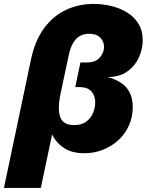

<svg xmlns="http://www.w3.org/2000/svg" viewBox="-68 -766 746 977"><path d="M-47.9 190.4 88.9 -460Q109.9 -560.1 156.7 -623Q203.6 -686 268.6 -716.1Q333.5 -746.1 408.7 -746.1Q452.1 -746.1 496.3 -735.8Q540.5 -725.6 577.1 -703.6Q613.8 -681.6 636 -646.2Q658.2 -610.8 658.2 -561Q658.2 -518.1 639.2 -474.9Q620.1 -431.6 580.6 -402.8Q541 -374 479 -374Q545.9 -356 576.7 -318.6Q607.4 -281.2 607.4 -221.2Q607.4 -169.9 587.9 -127Q568.4 -84 533.9 -52.5Q499.5 -21 455.3 -3.7Q411.1 13.7 361.8 13.7Q300.3 13.7 262.5 -10Q224.6 -33.7 205.6 -66.4Q186.5 -99.1 180.7 -125.5L205.6 -122.1L139.6 190.4ZM308.1 -129.4Q347.7 -129.4 371.6 -147.7Q395.5 -166 406 -192.9Q416.5 -219.7 416.5 -244.1Q416.5 -263.7 409.4 -281.5Q402.3 -299.3 385.3 -311Q368.2 -322.8 336.9 -322.8H314.9L341.3 -448.2H374Q417.5 -448.2 439.5 -472.9Q461.4 -497.6 461.4 -527.3Q461.4 -555.2 442.1 -574.7Q422.9 -594.2 384.8 -594.2Q362.3 -594.2 342 -584.7Q321.8 -575.2 306.2 -550.8Q290.5 -526.4 281.2 -482.4L240.2 -289.6Q223.6 -210 238.8 -169.7Q253.9 -129.4 308.1 -129.4Z"/></svg>

Font: Schibsted Grotesk Black
Style: Italic
Weight: 900
Italic angle: -12°
Designer: Bakken & Baeck AS, Henrik Kongsvoll
Foundry: Schibsted ASA
Version: Version 1.100;gftools[0.9.25]